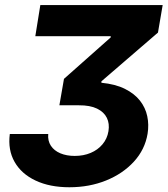

<svg xmlns="http://www.w3.org/2000/svg" viewBox="-20 -748 678 777"><path d="M19.7 -205.7H175.2Q172.7 -178.4 185.8 -158.3Q199 -138.2 224.2 -127.6Q249.4 -117 282.6 -117Q318.1 -117 346.9 -129.2Q375.8 -141.3 394.8 -164Q413.9 -186.6 418.9 -217Q424 -247.5 412.4 -271.1Q400.8 -294.8 372.6 -308.5Q344.3 -322.2 299 -321.9H220.3L238.9 -428.9L428.1 -596.7V-601.4H122.9L143.2 -727.5H638.3L619.3 -616.2L390.4 -418.9V-413.1Q447 -407.6 485.5 -388.4Q524.1 -369.1 546.4 -340.7Q568.7 -312.2 575.9 -277.8Q583.2 -243.4 577.3 -207Q566.7 -142.9 521.9 -93.9Q477.1 -45 409.3 -17.6Q341.5 9.8 260.9 9.8Q181.5 9.8 124.2 -17.2Q66.8 -44.1 39.1 -92.7Q11.4 -141.2 19.7 -205.7Z"/></svg>

Font: Inter Tight
Style: Italic
Weight: 400
Italic angle: -9.39999°
Designer: Rasmus Andersson
Foundry: rsms
Version: Version 3.002